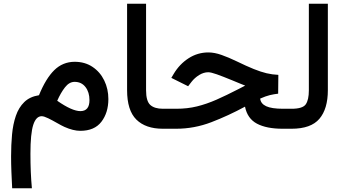

<svg xmlns="http://www.w3.org/2000/svg" viewBox="-20 -692 1845 1032"><path d="M45.4 319.8Q43 275.4 41.3 231.9Q39.6 188.5 39.6 147.9Q39.6 86.9 44.7 31.2Q49.8 -24.4 65.2 -69.3Q80.6 -114.3 110.4 -143.3Q140.1 -172.4 189.5 -180.2Q226.1 -270 271.5 -314.7Q316.9 -359.4 380.9 -359.9Q436.5 -359.9 477.3 -332.5Q518.1 -305.2 540.3 -259.5Q562.5 -213.9 562.5 -159.7Q562.5 -86.4 525.1 -37.6Q487.8 11.2 411.6 11.2Q374 11.2 326.7 -9.8Q310.5 -17.1 286.4 -31Q262.2 -44.9 239.3 -56.2Q216.3 -67.4 204.1 -67.4Q173.8 -67.4 158.7 -20.8Q143.6 25.9 143.6 134.3Q143.6 185.5 145.5 231.7Q147.5 277.8 151.4 319.8ZM287.6 -150.4Q367.2 -94.7 412.6 -94.7Q460.9 -95.2 460.9 -153.8Q460.9 -196.3 439.5 -224.1Q418 -252 380.9 -252Q352.1 -252 329.1 -222.4Q306.2 -192.9 287.6 -150.4Z M867.7 0H855.5Q762.7 0 712.9 -49.3Q663.1 -98.6 663.1 -207.5V-671.9H765.1V-207Q765.1 -148.4 787.8 -127.9Q810.5 -107.4 855.5 -107.4H867.7Z M1475.1 -188.5Q1452.6 -186 1430.4 -180.7Q1408.2 -175.3 1378.4 -162.1Q1381.3 -134.8 1410.6 -121.1Q1439.9 -107.4 1501 -107.4H1527.3V0H1499Q1412.6 0 1361.1 -27.3Q1309.6 -54.7 1296.9 -118.7Q1207.5 -70.3 1116 -35.2Q1024.4 0 926.3 0H848.1V-107.4H927.7Q987.3 -107.4 1038.8 -120.1Q1090.3 -132.8 1143.6 -156.2Q1196.8 -179.7 1261.2 -212.9L1297.9 -231.9Q1288.1 -234.9 1274.7 -241Q1261.2 -247.1 1227.1 -260.7Q1177.2 -281.2 1145.5 -292.5Q1113.8 -303.7 1099.6 -303.7Q1074.7 -303.7 1050.5 -288.8Q1026.4 -273.9 1009.3 -252L991.2 -228.5L900.9 -273.4L913.6 -294.9Q944.8 -347.2 993.4 -378.7Q1042 -410.2 1100.1 -410.2Q1132.8 -410.2 1170.9 -396.7Q1209 -383.3 1252.4 -362.3Q1305.7 -336.4 1343.8 -321Q1381.8 -305.7 1412.8 -298.3Q1443.8 -291 1476.1 -289.6Z M1507.8 0V-107.4H1547.4Q1606.9 -107.4 1623.5 -131.3Q1640.1 -155.3 1640.1 -206.5V-671.9H1742.2V-207Q1742.2 -106.9 1696.8 -53.5Q1651.4 0 1546.9 0Z"/></svg>

Font: Vazir Medium FD-UI
Style: Medium-FD-UI
Weight: 500
Designer: Saber Rastikerdar
Foundry: Saber Rastikerdar
Version: Version 30.1.0